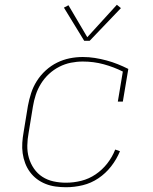

<svg xmlns="http://www.w3.org/2000/svg" viewBox="-20 -777 640 805"><path d="M257 8Q235 8 213 5Q191 2 171 -6Q151 -14 134.5 -26.5Q118 -39 105.5 -56Q93 -73 85.5 -93Q78 -113 75 -134.5Q72 -156 73.5 -178.5Q75 -201 79 -223L97 -333Q102 -360 110.5 -386.5Q119 -413 134.5 -437.5Q150 -462 172 -482Q194 -502 219.5 -514.5Q245 -527 272 -532.5Q299 -538 327 -538Q353 -538 378 -534Q403 -530 427 -523.5Q451 -517 473.5 -508Q496 -499 518 -488L495 -351H474L495 -477Q457 -496 415 -507.5Q373 -519 327 -519Q302 -519 277 -514Q252 -509 228.5 -497Q205 -485 185.5 -467Q166 -449 152 -426.5Q138 -404 130 -379.5Q122 -355 118 -330L100 -220Q95 -194 94.5 -167Q94 -140 101 -115.5Q108 -91 122.5 -70Q137 -49 158 -35.5Q179 -22 204.5 -16.5Q230 -11 257 -11Q289 -11 321 -19Q353 -27 381 -46Q409 -65 430 -92Q451 -119 463 -150L483 -143Q469 -109 446 -79.5Q423 -50 392.5 -29.5Q362 -9 327 -0.5Q292 8 257 8ZM333 -606 248 -745 267 -755 346 -621 470 -757 487 -743 356 -606Z"/></svg>

Font: Iosevka Curly Slab ThEx
Style: Italic
Weight: 100
Width: 7
Italic angle: -9°
Monospace: yes
Designer: Belleve Invis
Foundry: Belleve Invis
Version: Version 11.1.0; ttfautohint (v1.8.3)